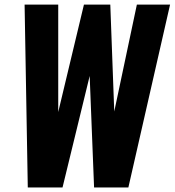

<svg xmlns="http://www.w3.org/2000/svg" viewBox="-20 -830 773 850"><path d="M103 0 88.9 -809.6H237.8V-334L351.6 -809.6H468.3L485.8 -336.4L585.9 -809.6H732.9L548.3 0H396.5L377 -493.7L256.8 0Z"/></svg>

Font: Oswald
Style: Bold
Weight: 700
Designer: Vernon Adams
Foundry: Vernon Adams
Version: 3.0; ttfautohint (v0.94.23-7a4d-dirty) -l 8 -r 50 -G 200 -x 